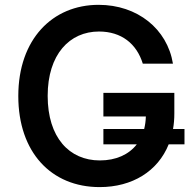

<svg xmlns="http://www.w3.org/2000/svg" viewBox="-20 -757 792 787"><path d="M736.2 -228.3H689.3C692.8 -248.2 694.6 -269.5 694.6 -291.5V-376.4H403.8V-279.5H577.8C577.4 -261.4 574.9 -244.3 571 -228.3H403.8V-165.5H540.8C507.8 -123.2 455.3 -99.4 389.2 -99.4C263.8 -99.4 175.4 -193.5 175.4 -364C175.4 -534.1 265.3 -627.8 385.7 -627.8C477.6 -627.8 540.1 -577.8 565.3 -496.1H688.9C665.5 -638.5 543.3 -737.2 384.2 -737.2C195 -737.2 55 -596.2 55 -363.3C55 -133.2 189.6 9.9 388.5 9.9C522.4 9.9 627.1 -55 671.5 -165.5H736.2Z"/></svg>

Font: Magic Ui Pro Semi Bold
Style: Regular
Weight: 600
Designer: Stefan Endress, Andreas Faust
Version: Version 1.000;FEAKit 1.0